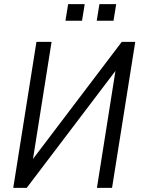

<svg xmlns="http://www.w3.org/2000/svg" viewBox="-20 -907 682 927"><path d="M44 0 156 -705H229L134 -106L113 -105L568 -705H633L521 0H448L543 -600L565 -601L109 0ZM447 -807 460 -887H541L528 -807ZM296 -807 309 -887H389L376 -807Z"/></svg>

Font: Nunito Sans 10pt Condensed
Style: Italic
Weight: 400
Width: 3
Italic angle: -9°
Designer: Vernon Adams
Foundry: Vernon Adams
Version: Version 3.101;gftools[0.9.27]